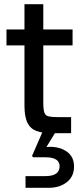

<svg xmlns="http://www.w3.org/2000/svg" viewBox="-20 -637 395 918"><path d="M226 0Q184 0 155 -10.5Q126 -21 111.5 -49.5Q97 -78 97 -132V-420H11V-496H97V-617H187V-496H327V-420H187V-146Q187 -114 192 -99Q197 -84 212.5 -80.5Q228 -77 259 -77H320V0ZM102 261V205H197Q265 205 265 158Q265 115 197 115H143Q134 115 134 108Q134 105 136 102L183 -6H246L202 66Q210 65 218 65Q269 65 301.5 89.5Q334 114 334 159Q334 207 299.5 234Q265 261 213 261Z"/></svg>

Font: HostGroteskRegular
Style: Regular
Weight: 400
Designer: Doukan Karapınar based on Poppins by Indian Type Foundry, Jonny Pinhorn
Foundry: Element Type
Version: Version 1.001; ttfautohint (v1.8.4.7-5d5b)